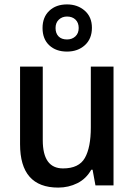

<svg xmlns="http://www.w3.org/2000/svg" viewBox="-20 -841 609 871"><path d="M495 -539V0H413L400 -71H394Q371 -30 331 -10Q291 10 244 10Q71 10 71 -187V-539H174V-205Q174 -77 266 -77Q338 -77 365 -124.5Q392 -172 392 -263V-539ZM284 -607Q234 -607 203.5 -635.5Q173 -664 173 -714Q173 -763 203.5 -792Q234 -821 284 -821Q332 -821 364.5 -792.5Q397 -764 397 -715Q397 -665 365 -636Q333 -607 284 -607ZM284 -662Q307 -662 322 -676Q337 -690 337 -714Q337 -738 322.5 -752Q308 -766 284 -766Q262 -766 247 -752Q232 -738 232 -714Q232 -690 245.5 -676Q259 -662 284 -662Z"/></svg>

Font: Noto Sans Georgian SemiCondensed Medium
Style: Regular
Weight: 500
Width: 4
Designer: Monotype Design Team, Akaki Razmadze
Foundry: Google LLC
Version: Version 2.005; ttfautohint (v1.8.4.7-5d5b)